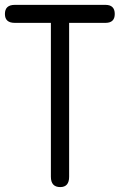

<svg xmlns="http://www.w3.org/2000/svg" viewBox="-20 -761 571 781"><path d="M187 -42V-668H40Q0 -668 0 -704.1Q0 -741.2 40 -741.2H409.2Q446.8 -741.2 446.8 -704.1Q446.8 -668 409.2 -668H261.2V-42Q261.2 0 225.1 0Q187 0 187 -42Z"/></svg>

Font: BPreplay
Style: Regular
Weight: 400
Designer: Magenta/George Triantafyllakos
Foundry: Magenta/George Triantafyllakos
Version: Version 1.00